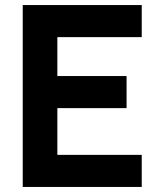

<svg xmlns="http://www.w3.org/2000/svg" viewBox="-20 -740 631 760"><path d="M70 0V-720H541V-593H207V-439H481V-312H207V-127H541V0Z"/></svg>

Font: Vela Sans ExtBd
Style: Regular
Weight: 800
Designer: Principal design: Mikhail Sharanda - project Manrope.
Design modification: Ravid Balaliev
Foundry: Mikhail Sharanda
Version: Version 1.001